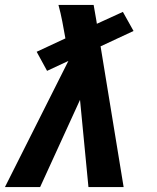

<svg xmlns="http://www.w3.org/2000/svg" viewBox="-37 -755 633 775"><path d="M-17 0H125L286 -352L320 0H462L369 -568L502 -630L459 -707L354 -659L352 -672L341 -735H199Q208 -702 214.5 -668Q221 -634 227 -600L111 -546L153 -469L239 -509Z"/></svg>

Font: Iosevka Sparkle Extrabold
Style: Italic
Weight: 800
Italic angle: -9°
Designer: Belleve Invis
Foundry: Belleve Invis
Version: Version 4.5.0; ttfautohint (v1.8.3)